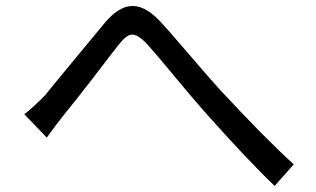

<svg xmlns="http://www.w3.org/2000/svg" viewBox="-20 -654 1040 632"><path d="M60 -278Q90 -301 131 -343Q121 -333 325 -579Q369 -631 410 -634Q453 -638 501 -590Q531 -559 598 -480Q670 -396 700 -363Q853 -198 947 -113L884 -42Q793 -129 650 -290Q619 -325 550 -408Q488 -483 464 -509Q433 -542 413 -540Q396 -539 370 -506Q357 -490 283 -393Q221 -313 192 -278Q166 -246 134 -201Z"/></svg>

Font: KaiGen Gothic CN Regular
Style: Regular
Weight: 400
Designer: Ryoko NISHIZUKA  (kana & ideographs); Paul D. Hunt (Latin, Greek & Cyrillic); Wenlong ZHANG  (bopomofo); Sandoll Communi
Foundry: Adobe Systems Incorporated
Version: Version 1.002.20150501